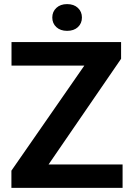

<svg xmlns="http://www.w3.org/2000/svg" viewBox="-20 -916 647 936"><path d="M577.6 -114.3V0H35.6V-84L391.1 -596.2H36.1V-710.9H570.3V-629.4L216.8 -114.3ZM234.9 -830.6Q234.9 -858.9 254.6 -877.4Q274.4 -896 307.1 -896Q340.3 -896 359.9 -877.4Q379.4 -858.9 379.4 -830.6Q379.4 -802.2 359.9 -783.9Q340.3 -765.6 307.1 -765.6Q274.4 -765.6 254.6 -783.9Q234.9 -802.2 234.9 -830.6Z"/></svg>

Font: Vazirmatn FD
Style: Bold
Weight: 700
Designer: Saber Rastikerdar
Foundry: Saber Rastikerdar
Version: Version 33.001